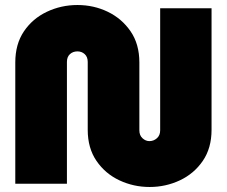

<svg xmlns="http://www.w3.org/2000/svg" viewBox="-20 -733 907 766"><path d="M577 13Q513 13 456.5 -13.5Q400 -40 365 -91Q330 -142 330 -215V-486Q330 -506 318 -517Q306 -528 289 -528Q271 -528 259 -517Q247 -506 247 -486V0H41V-484Q41 -557 75.5 -608Q110 -659 167 -686Q224 -713 289 -713Q354 -713 410 -686Q466 -659 501 -608Q536 -557 536 -484V-213Q536 -193 548.5 -181.5Q561 -170 576 -170Q593 -170 606 -181.5Q619 -193 619 -213V-700H824V-215Q824 -142 789 -91Q754 -40 697.5 -13.5Q641 13 577 13Z"/></svg>

Font: MuseoModerno Black
Style: Regular
Weight: 900
Designer: Pablo Cosgaya, Héctor Gatti, Marcela Romero, and the Authors of The MuseoModerno Project.
Foundry: Omnibus-Type Team
Version: Version 1.001